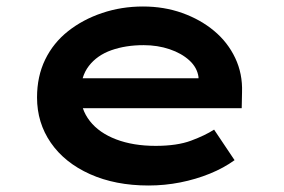

<svg xmlns="http://www.w3.org/2000/svg" viewBox="-20 -561 874 591"><path d="M437 10Q335 10 257 -25Q179 -60 136.5 -121.5Q94 -183 94 -261Q94 -326 119 -377.5Q144 -429 189.5 -465Q235 -501 294.5 -521Q354 -541 420 -541Q485 -541 541 -521Q597 -501 639 -466Q681 -431 704 -382.5Q727 -334 725 -277L724 -228H198L175 -320H607L591 -302V-324Q587 -353 563 -375Q539 -397 502 -409.5Q465 -422 422 -422Q367 -422 323 -406.5Q279 -391 253.5 -358Q228 -325 228 -272Q228 -225 256.5 -188.5Q285 -152 337.5 -132Q390 -112 459 -112Q525 -112 568 -128Q611 -144 639 -162L702 -68Q669 -44 626 -26.5Q583 -9 535 0.5Q487 10 437 10Z"/></svg>

Font: Lexend Peta SemiBold
Style: Regular
Weight: 600
Designer: Bonnie Shaver-Troup, Thomas Jockin
Foundry: Lexend
Version: Version 1.007